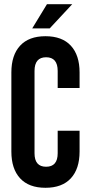

<svg xmlns="http://www.w3.org/2000/svg" viewBox="-20 -882 423 912"><path d="M34 -162V-538Q34 -620 75.5 -665Q117 -710 196 -710Q275 -710 316.5 -665Q358 -620 358 -538V-464H254V-545Q254 -610 199 -610Q144 -610 144 -545V-154Q144 -90 199 -90Q254 -90 254 -154V-261H358V-162Q358 -80 316.5 -35Q275 10 196 10Q117 10 75.5 -35Q34 -80 34 -162ZM203 -862H323L216 -747H133Z"/></svg>

Font: kids-team
Style: team
Weight: 400
Designer: Ryoichi Tsunekawa, Thomas Gollenia, Laura Emeder
Foundry: Ryoichi Tsunekawa, Thomas Gollenia, Laura Emeder
Version: Version 2.000